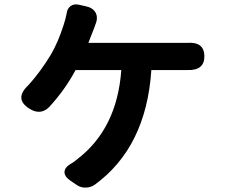

<svg xmlns="http://www.w3.org/2000/svg" viewBox="-20 -816 1020 869"><path d="M327 21 299 2Q270 -18 272 -39.5Q274 -61 306 -78Q309 -80 315 -84Q325 -91 329 -95Q510 -233 529 -499H322Q274 -409 203 -332Q164 -293 115 -323Q41 -368 109 -431Q164 -492 211 -570Q243 -625 268 -703Q277 -730 282 -757Q285 -778 299.5 -788.5Q314 -799 335 -795L367 -788Q401 -781 413 -758Q425 -735 411 -703Q410 -699 408 -694L380 -622H591H697H803Q815 -622 827 -622Q905 -628 905 -561Q905 -496 828 -499Q816 -499 803 -499H665Q642 -150 409 20Q390 33 368 33Q346 34 327 21Z"/></svg>

Font: GenSenRounded2 TW B
Style: Regular
Weight: 700
Version: Version 2.000;PS 2;hotconv 16.6.51;makeotf.lib2.5.65220 DEVE